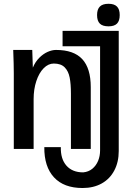

<svg xmlns="http://www.w3.org/2000/svg" viewBox="-20 -762 640 988"><path d="M208 -5H293Q291.5 56 322 90.5Q352.5 125 408 125Q435.5 122.5 455 106.5Q474.5 90.5 484.8 65.8Q495 41 495 12V-524H302V-603H591V15Q591 72 568.2 115.2Q545.5 158.5 503.5 182Q461.5 205.5 405 205.5Q308.5 205.5 257.8 150.5Q207 95.5 208 -5ZM48 -505H146L149 -414Q161.5 -444 182 -464.5Q202.5 -485 225.2 -495Q248 -505 268 -505Q359.5 -505 403.2 -457.8Q447 -410.5 447 -314V4.5H345V-280Q345 -330 338.5 -363Q332 -396 312.8 -415.5Q293.5 -435 257 -435Q228.5 -435 204.8 -411Q181 -387 167 -345Q153 -303 153 -252V4.5H51V-385Q51 -428 48 -505ZM479.5 -684.5Q479.5 -714 493.8 -728.2Q508 -742.5 538.5 -742.5Q568 -742.5 582 -728.2Q596 -714 596 -684.5Q596 -654.5 582 -640.5Q568 -626.5 538.5 -626.5Q508 -626.5 493.8 -640.5Q479.5 -654.5 479.5 -684.5Z"/></svg>

Font: JuliaMono SemiBold
Style: Regular
Weight: 600
Monospace: yes
Designer: cormullion
Foundry: corm
Version: Version 0.055; ttfautohint (v1.8.4)